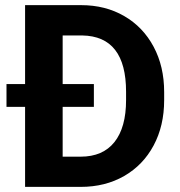

<svg xmlns="http://www.w3.org/2000/svg" viewBox="-20 -731 705 751"><path d="M5.4 -402.3H78.1V-710.9H297.4Q392.1 -710.9 465.8 -668.2Q539.6 -625.5 580.8 -548.3Q622.1 -471.2 622.1 -371.1V-339.4Q622.1 -238.8 580.8 -161.9Q539.6 -85 465.6 -42.5Q391.6 0 295.4 0H78.1V-313H5.4ZM347.2 -313H225.1V-118.2H295.4Q382.3 -118.2 427.7 -175.3Q473.1 -232.4 473.1 -339.4V-372.1Q473.1 -589.4 301.8 -592.3H225.1V-402.3H347.2Z"/></svg>

Font: Mardoto
Style: Bold
Weight: 700
Designer: Christian Robertson, Vahan Hovhannisyan
Foundry: Google
Version: Version 1.000